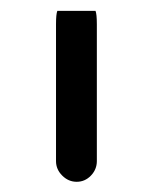

<svg xmlns="http://www.w3.org/2000/svg" viewBox="-20 -581 289 363"><path d="M88.4 -560.5Q85.9 -554.2 85.9 -535.2V-276.4Q85.9 -260.7 97.7 -249Q109.4 -237.3 125 -237.3Q140.6 -237.3 151.9 -249Q163.1 -260.7 163.1 -276.4V-535.2Q163.1 -554.2 160.6 -560.5Z"/></svg>

Font: YuPearl-Light
Style: Light
Weight: 300
Designer: Max Yao
Foundry: Max-Everyday
Version: Version 1.011; ttfautohint (v1.8.3)